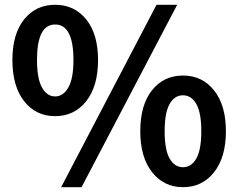

<svg xmlns="http://www.w3.org/2000/svg" viewBox="-20 -774 1002 808"><path d="M32.2 -521.5Q32.2 -630.9 81.5 -692.4Q130.9 -753.9 211.9 -753.9Q293 -753.9 342.8 -692.4Q392.6 -630.9 392.6 -521.5Q392.6 -411.1 342.8 -348.1Q293 -285.2 211.9 -285.2Q130.9 -285.2 81.5 -348.1Q32.2 -411.1 32.2 -521.5ZM289.1 -521.5Q289.1 -670.9 211.9 -670.9Q135.7 -670.9 135.7 -521.5Q135.7 -443.4 156.7 -405.8Q177.7 -368.2 211.9 -368.2Q246.1 -368.2 267.6 -405.8Q289.1 -443.4 289.1 -521.5ZM237.3 13.7 638.7 -753.9H725.6L323.2 13.7ZM750 13.7Q669.9 13.7 620.1 -49.3Q570.3 -112.3 570.3 -221.7Q570.3 -332 619.6 -394Q668.9 -456.1 750 -456.1Q831.1 -456.1 880.9 -393.6Q930.7 -331.1 930.7 -221.7Q930.7 -112.3 880.9 -49.3Q831.1 13.7 750 13.7ZM693.8 -106.9Q714.8 -70.3 750 -70.3Q785.2 -70.3 806.2 -106.9Q827.1 -143.6 827.1 -221.7Q827.1 -299.8 806.2 -336.4Q785.2 -373 750 -373Q714.8 -373 693.8 -336.4Q672.9 -299.8 672.9 -221.7Q672.9 -143.6 693.8 -106.9Z"/></svg>

Font: Nasu
Style: Bold
Weight: 700
Designer: Ryoko NISHIZUKA (kana &amp; ideographs); Paul D. Hunt (Latin, Greek &amp; Cyrillic); Wenlong ZHANG (bopomofo); Sandoll C
Version: Version 2014.1215